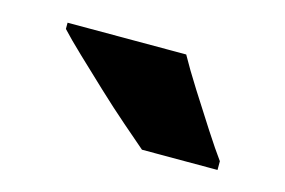

<svg xmlns="http://www.w3.org/2000/svg" viewBox="-39 -835 441 297"><g transform="rotate(15 181.5 -686.0)"><path d="M230 -766Q241 -746 259 -717.5Q277 -689 294.5 -662Q312 -635 323 -620V-606H202Q188 -618 165.5 -637.5Q143 -657 118.5 -680Q94 -703 73 -723Q52 -743 40 -756V-766Z"/></g></svg>

Font: Noto Sans Gurmukhi UI Condensed Black
Style: Regular
Weight: 900
Width: 3
Designer: Jelle Bosma - Monotype Design Team
Foundry: Monotype Imaging Inc.
Version: Version 2.004; ttfautohint (v1.8.4.7-5d5b)